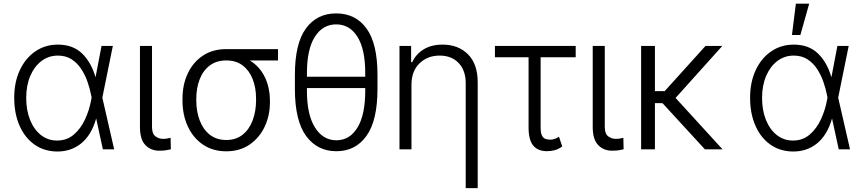

<svg xmlns="http://www.w3.org/2000/svg" viewBox="-20 -788 4560 1013"><path d="M281.6 11.4Q212.7 10.7 161.8 -25.4Q110.8 -61.4 82.9 -125.4Q55 -189.3 55 -272.4Q55 -354.4 84.5 -417.6Q114 -480.8 166 -516.7Q218 -552.6 285.5 -552.6Q364.7 -552.6 413.2 -505.7Q461.6 -458.8 484 -380.3L515.6 -545.5H575.3L519.9 -272.7L582.4 0H522.7L487.6 -162.3H487.2Q462.4 -75.6 409.1 -32Q355.8 11.7 281.6 11.4ZM463.4 -273.4 461.3 -283.7Q454.5 -320 441.4 -357.2Q428.3 -394.5 407.5 -425.6Q386.7 -456.7 356.7 -475.7Q326.7 -494.7 285.5 -494.7Q236.5 -494.7 198.9 -466.1Q161.2 -437.5 139.7 -387.3Q118.3 -337 118.3 -271.3Q118.3 -206.3 138.7 -155.5Q159.1 -104.8 195.8 -75.6Q232.6 -46.5 281.6 -46.5Q332.7 -46.5 369.3 -77.8Q405.9 -109 428.6 -158Q451.3 -207 460.9 -260.3Z M718.4 -545.5H782V-118.3Q782 -82.4 799.9 -68.9Q817.8 -55.4 839.8 -55.4Q852.6 -55.4 864.3 -57.5Q876.1 -59.7 880 -61.1L881.4 -0.4Q873.9 1.8 858.5 4.4Q843 7.1 820 7.1Q775.9 7.1 747.2 -22.5Q718.4 -52.2 718.4 -118.3Z M942.8 -258.2V-266.3Q942.8 -341.3 970.7 -400.6Q998.6 -459.9 1050.2 -494.3Q1101.9 -528.8 1172.9 -528.8H1446.7V-469.1H1297.6Q1349.1 -438.2 1376.6 -382.6Q1404.1 -327.1 1404.1 -255V-247.5Q1404.1 -177.9 1376.2 -119.1Q1348.4 -60.4 1296.7 -25Q1245 10.3 1174 10.3Q1103 10.3 1051.1 -24.9Q999.3 -60 971.1 -120.7Q942.8 -181.5 942.8 -258.2ZM1015.6 -266.3V-258.2Q1015.6 -200.3 1033.6 -152.9Q1051.5 -105.5 1086.8 -77.4Q1122.2 -49.4 1174 -49.4Q1225.5 -49.4 1260.5 -77.6Q1295.5 -105.8 1313.2 -153.6Q1331 -201.3 1331 -259.9V-268.1Q1331 -323.9 1313.6 -369.3Q1296.2 -414.8 1261.4 -441.9Q1226.6 -469.1 1174 -469.1Q1121.4 -469.1 1086.1 -441.9Q1050.8 -414.8 1033.2 -368.8Q1015.6 -322.8 1015.6 -266.3Z M1971.6 -392.8V-318.5Q1971.6 -152 1913.5 -71Q1855.5 9.9 1754.6 9.9Q1653.8 9.9 1594.8 -71Q1535.9 -152 1535.9 -318.5V-392.8Q1535.9 -558.6 1594.1 -638Q1652.3 -717.3 1753.6 -717.3Q1855.5 -717.3 1913.5 -638Q1971.6 -558.6 1971.6 -392.8ZM1599.4 -383.2H1907V-403.1Q1907 -528.4 1865.9 -593.9Q1824.9 -659.4 1753.6 -659.4Q1682.9 -659.4 1641.2 -593.9Q1599.4 -528.4 1599.4 -403.1ZM1907 -307.9V-323.5H1599.4V-307.9Q1599.4 -182.9 1641.9 -115.4Q1684.3 -47.9 1754.6 -47.9Q1825.6 -47.9 1866.3 -115.4Q1907 -182.9 1907 -307.9Z M2150.9 -340.9V0H2087.7V-545.5H2149.1V-459.9H2154.8Q2174 -501.8 2214.7 -527.2Q2255.3 -552.6 2315.3 -552.6Q2398.1 -552.6 2449.2 -501.4Q2500.4 -450.3 2500.4 -353.3V204.5H2437.1V-349.4Q2437.1 -416.2 2399.9 -455.4Q2362.6 -494.7 2299.4 -494.7Q2235.4 -494.7 2193.2 -453.5Q2150.9 -412.3 2150.9 -340.9Z M3017.4 -545.5V-485.8H2832.4V-115.4Q2832.4 -85.9 2839.7 -72.3Q2846.9 -58.6 2858.7 -54.9Q2870.4 -51.1 2882.8 -51.1Q2896 -51.1 2908.2 -55.9Q2920.5 -60.7 2929.3 -66.4L2946.4 -15.3Q2925.1 0 2905.2 4.8Q2885.3 9.6 2865.4 9.6Q2818.2 9.6 2793.5 -19.9Q2768.8 -49.4 2768.8 -115.1V-485.8H2591.3V-545.5Z M3107.2 -545.5H3170.8V-118.3Q3170.8 -82.4 3188.7 -68.9Q3206.7 -55.4 3228.7 -55.4Q3241.5 -55.4 3253.2 -57.5Q3264.9 -59.7 3268.8 -61.1L3270.2 -0.4Q3262.8 1.8 3247.3 4.4Q3231.9 7.1 3208.8 7.1Q3164.8 7.1 3136 -22.5Q3107.2 -52.2 3107.2 -118.3Z M3435.4 -545.5V-307.2H3486.9L3702.1 -545.5H3790.8L3544.4 -271.3L3792.3 0H3699.2L3475.5 -243.6L3435.4 -244V0H3362.6V-545.5Z M4164.1 11.4Q4095.2 10.7 4044.2 -25.4Q3993.3 -61.4 3965.4 -125.4Q3937.5 -189.3 3937.5 -272.4Q3937.5 -354.4 3967 -417.6Q3996.4 -480.8 4048.5 -516.7Q4100.5 -552.6 4168 -552.6Q4247.2 -552.6 4295.6 -505.7Q4344.1 -458.8 4366.5 -380.3L4398.1 -545.5H4457.7L4402.3 -272.7L4464.8 0H4405.2L4370 -162.3H4369.7Q4344.8 -75.6 4291.5 -32Q4238.3 11.7 4164.1 11.4ZM4345.9 -273.4 4343.8 -283.7Q4337 -320 4323.9 -357.2Q4310.7 -394.5 4290 -425.6Q4269.2 -456.7 4239.2 -475.7Q4209.2 -494.7 4168 -494.7Q4119 -494.7 4081.3 -466.1Q4043.7 -437.5 4022.2 -387.3Q4000.7 -337 4000.7 -271.3Q4000.7 -206.3 4021.1 -155.5Q4041.5 -104.8 4078.3 -75.6Q4115.1 -46.5 4164.1 -46.5Q4215.2 -46.5 4251.8 -77.8Q4288.4 -109 4311.1 -158Q4333.8 -207 4343.4 -260.3ZM4158.4 -603.3 4179 -768.5H4249.3L4202.8 -603.3Z"/></svg>

Font: Inter Zeller Light
Style: Regular
Weight: 300
Designer: Rasmus Andersson; Joe Bland
Foundry: zeller
Version: Version 3.015;git-dec3a8cb1